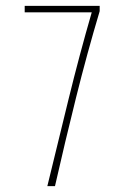

<svg xmlns="http://www.w3.org/2000/svg" viewBox="-20 -633 415 653"><path d="M141 0Q176 -144 213 -295Q250 -446 292 -591H64V-613H319V-595Q276 -451 238.5 -300.5Q201 -150 167 0Z"/></svg>

Font: Inconsolata Condensed ExtraLight
Style: Regular
Weight: 200
Width: 3
Monospace: yes
Designer: Raph Levien, Cyreal, Brenton Simpson
Foundry: Raph Levien, Cyreal, Google
Version: Version 3.100; ttfautohint (v1.8.4.7-5d5b)